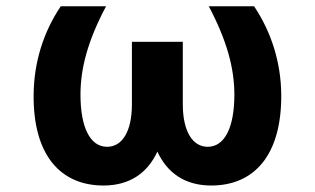

<svg xmlns="http://www.w3.org/2000/svg" viewBox="-20 -565 975 595"><path d="M308.6 -545.5H168.3C114.3 -465.6 84.9 -371.1 84.2 -270.6C82.7 -84.5 167.3 9.9 300.8 9.9C381 9.9 436.8 -28.1 467.7 -95.2C498.6 -28.1 554.3 9.9 634.6 9.9C768.1 9.9 852.6 -84.5 851.6 -270.6C850.9 -371.1 821 -465.6 767.4 -545.5H627.1C683.6 -438.2 706.3 -353.3 706.3 -271.3C706.3 -171.2 676.8 -110.1 623.6 -110.1C577.8 -110.1 546.5 -156.2 546.5 -242.2V-435.4H388.8V-242.2C388.8 -156.2 358 -110.1 311.8 -110.1C258.9 -110.1 229.4 -171.2 229.4 -271.3C229.4 -353.3 251.8 -438.2 308.6 -545.5Z"/></svg>

Font: Margiela Sans
Style: Bold
Weight: 700
Designer: Stefan Endress, Andreas Faust
Version: Version 1.100;FEAKit 1.0